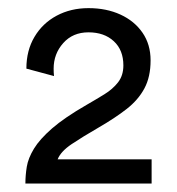

<svg xmlns="http://www.w3.org/2000/svg" viewBox="-20 -840 429 465"><path d="M41.5 -395.5H68.8H100.1H347.2V-454.1H119.6Q127 -473.1 153.6 -491Q180.2 -508.8 218.3 -530.8Q258.8 -554.2 286.9 -576.2Q314.9 -598.1 329.8 -626Q344.7 -653.8 344.7 -693.8Q344.7 -732.4 325.2 -760.7Q305.7 -789.1 271.7 -804.7Q237.8 -820.3 194.3 -820.3Q151.4 -820.3 117.2 -802Q83 -783.7 63.5 -750.7Q43.9 -717.8 43.9 -673.8L110.8 -655.8Q110.4 -659.2 110.1 -664.8Q109.9 -670.4 109.9 -673.8Q109.9 -709.5 133.1 -735.6Q156.2 -761.7 194.3 -761.7Q232.4 -761.7 255.6 -740.2Q278.8 -718.8 278.8 -681.6Q278.8 -657.2 265.9 -640.6Q252.9 -624 232.7 -611.6Q212.4 -599.1 189.5 -585.9Q136.2 -555.2 106.2 -529.1Q76.2 -502.9 62.3 -480Q48.3 -457 44.9 -436.3Q41.5 -415.5 41.5 -395.5Z"/></svg>

Font: Giphurs SC
Style: Regular
Weight: 400
Version: Version 0.920